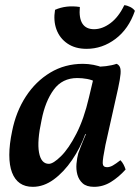

<svg xmlns="http://www.w3.org/2000/svg" viewBox="-20 -714 542 743"><path d="M431 -467Q439 -464 443.5 -455.5Q448 -447 446.5 -428Q445 -409 437 -372L388 -153Q377 -98 377.5 -82.5Q378 -67 394 -67Q405 -67 416.5 -73.5Q428 -80 446 -94Q453 -87 458 -77.5Q463 -68 466 -58Q440 -29 409.5 -10Q379 9 344 9Q315 9 300 -4.5Q285 -18 279.5 -38Q274 -58 276 -80.5Q278 -103 283 -121Q287 -132 293 -147.5Q299 -163 305.5 -178.5Q312 -194 316 -203L352 -353L342 -456Q366 -455 390 -458Q414 -461 431 -467ZM375 -453 350 -397Q336 -405 317 -408.5Q298 -412 279 -412Q221 -412 188 -367Q155 -322 141 -250Q123 -168 131 -124Q139 -80 169 -80Q186 -80 216 -109.5Q246 -139 275.5 -196.5Q305 -254 324 -336L343 -416L387 -409L334 -195H310Q291 -142 259 -95Q227 -48 188 -19.5Q149 9 107 9Q77 9 57 -5Q37 -19 26.5 -46.5Q16 -74 16 -114.5Q16 -155 27 -207Q42 -282 80 -340.5Q118 -399 174.5 -433Q231 -467 301 -467Q321 -467 342 -463Q363 -459 375 -453ZM315 -525Q271 -525 241 -545.5Q211 -566 198.5 -600Q186 -634 193 -676Q236 -695 289 -687Q285 -644 299 -622.5Q313 -601 344 -601Q376 -601 407.5 -624.5Q439 -648 461 -694Q472 -693 484 -687Q496 -681 502 -672Q478 -602 427 -563.5Q376 -525 315 -525Z"/></svg>

Font: Vollkorn Medium
Style: Italic
Weight: 500
Italic angle: -11°
Designer: Friedrich Althausen
Foundry: Friedrich Althausen
Version: Version 5.000